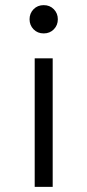

<svg xmlns="http://www.w3.org/2000/svg" viewBox="-20 -527 340 747"><path d="M185 200H115V-300H185ZM150 -507Q174 -507 189.5 -491Q205 -475 205 -452Q205 -429 189.5 -413Q174 -397 150 -397Q126 -397 110.5 -413Q95 -429 95 -452Q95 -475 110.5 -491Q126 -507 150 -507Z"/></svg>

Font: PT Root UI
Style: Regular
Weight: 400
Designer: Vitaly Kuzmin
Foundry: ParaType Ltd.
Version: Version 2.001G